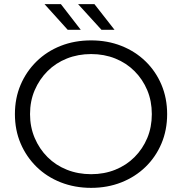

<svg xmlns="http://www.w3.org/2000/svg" viewBox="-20 -901 879 927"><path d="M420 6Q341 6 273.5 -20.5Q206 -47 156.5 -95.5Q107 -144 79.5 -208.5Q52 -273 52 -350Q52 -427 79.5 -491.5Q107 -556 156.5 -604.5Q206 -653 273 -679.5Q340 -706 420 -706Q499 -706 566 -679.5Q633 -653 682.5 -605Q732 -557 759.5 -492Q787 -427 787 -350Q787 -273 759.5 -208Q732 -143 682.5 -95Q633 -47 566 -20.5Q499 6 420 6ZM420 -60Q483 -60 536.5 -81.5Q590 -103 629.5 -142.5Q669 -182 691 -234.5Q713 -287 713 -350Q713 -413 691 -465.5Q669 -518 629.5 -557.5Q590 -597 536.5 -618.5Q483 -640 420 -640Q357 -640 303 -618.5Q249 -597 209.5 -557.5Q170 -518 147.5 -465.5Q125 -413 125 -350Q125 -288 147.5 -235Q170 -182 209.5 -142.5Q249 -103 303 -81.5Q357 -60 420 -60ZM470 -757 357 -881H436L533 -757ZM307 -757 195 -881H274L370 -757Z"/></svg>

Font: Montserrat Thin
Style: Regular
Weight: 400
Version: Version 9.000